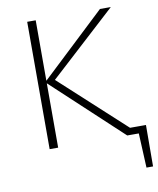

<svg xmlns="http://www.w3.org/2000/svg" viewBox="-91 -729 803 977"><g transform="rotate(-10 310.5 -240.0)"><path d="M586 178 576 -36H621L620 178ZM536 -36H606V0H536ZM518 0 154 -339 493 -658H549L190 -329L193 -353L578 0ZM117 0V-658H161V0Z"/></g></svg>

Font: Ysabeau Infant ExtraLight
Style: Regular
Weight: 250
Designer: Christian Thalmann (Catharsis Fonts)
Version: Version 2.001;gftools[0.9.30]; featfreeze: ss01,ss02,lnum